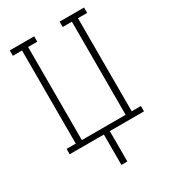

<svg xmlns="http://www.w3.org/2000/svg" viewBox="-225 -849 1049 1177"><g transform="rotate(-30 300.0 -260.0)"><path d="M279 215V0H37V-38H102V-697H37V-735H210V-697H145V-38H455V-697H390V-735H563V-697H498V-38H563V0H321V215Z"/></g></svg>

Font: Iosevka Etoile Extralight
Style: Regular
Weight: 200
Designer: Belleve Invis
Foundry: Belleve Invis
Version: Version 22.1.2; ttfautohint (v1.8.4)